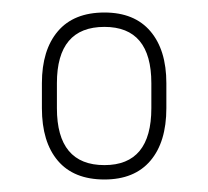

<svg xmlns="http://www.w3.org/2000/svg" viewBox="-20 -711 333 307"><path d="M147 -424Q98 -424 72.5 -454Q47 -484 47 -538V-578Q47 -631 72.5 -661Q98 -691 147 -691Q195 -691 220.5 -661Q246 -631 246 -578V-538Q246 -484 220.5 -454Q195 -424 147 -424ZM147 -447Q222 -447 222 -538V-578Q222 -668 147 -668Q71 -668 71 -578V-538Q71 -447 147 -447Z"/></svg>

Font: Sofia Sans Cond ExtraLight
Style: Regular
Weight: 200
Width: 3
Designer: Botio Nikoltchev, Ani Petrova
Foundry: lettersoup
Version: Version 4.100; ttfautohint (v1.8.3)